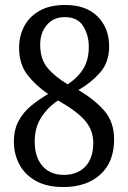

<svg xmlns="http://www.w3.org/2000/svg" viewBox="-20 -744 517 774"><path d="M235 10Q169 10 125 -14.5Q81 -39 58.5 -80.5Q36 -122 36 -173Q36 -222 55.5 -257.5Q75 -293 106.5 -318.5Q138 -344 174 -365Q123 -400 90 -443Q57 -486 57 -552Q57 -598 77 -637Q97 -676 138.5 -700Q180 -724 243 -724Q327 -724 373.5 -677.5Q420 -631 420 -557Q420 -493 383.5 -451.5Q347 -410 296 -381Q361 -343 400.5 -297.5Q440 -252 440 -182Q440 -91 384.5 -40.5Q329 10 235 10ZM253 -404Q295 -432 316.5 -468Q338 -504 338 -555Q338 -602 315.5 -638.5Q293 -675 241 -675Q196 -675 169 -643.5Q142 -612 142 -564Q142 -506 171.5 -470.5Q201 -435 253 -404ZM237 -39Q292 -39 324 -72.5Q356 -106 356 -168Q356 -219 323 -257.5Q290 -296 214 -339Q174 -313 147 -272Q120 -231 120 -173Q120 -110 151.5 -74.5Q183 -39 237 -39Z"/></svg>

Font: Noto Serif Sinhala Condensed
Style: Regular
Weight: 400
Width: 3
Designer: Jelle Bosma - Monotype Design Team
Foundry: Monotype Imaging Inc.
Version: Version 2.007; ttfautohint (v1.8.4.7-5d5b)